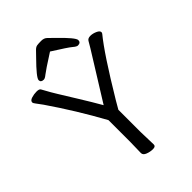

<svg xmlns="http://www.w3.org/2000/svg" viewBox="-263 -1005 1126 1126"><g transform="rotate(-45 300.0 -441.5)"><path d="M294 -817Q197 -755 179.5 -740.5Q162 -726 152 -726Q128 -726 128 -745.5Q128 -765 211 -849Q231 -870 243 -882Q255 -894 266.5 -896Q278 -898 301.5 -898Q325 -898 338 -885Q351 -872 371 -853Q459 -768 459 -747Q459 -726 435 -726Q425 -726 406.5 -742Q388 -758 294 -817ZM250 -19 252 -108V-290Q157 -463 47 -623Q26 -652 17.5 -663Q9 -674 9 -679Q9 -694 30 -700.5Q51 -707 72 -707Q93 -707 99 -698Q107 -685 116 -667.5Q125 -650 149.5 -610Q174 -570 216.5 -501.5Q259 -433 294 -372Q378 -508 431.5 -593Q485 -678 498 -702Q506 -715 526 -715Q546 -715 567 -705.5Q588 -696 588 -683Q588 -681 585 -675Q510 -584 365 -342Q344 -307 336 -292V-107L339 -1Q339 15 316.5 15Q294 15 272 6.5Q250 -2 250 -19Z"/></g></svg>

Font: ToneOZ-Pinyin-WenKai-Medium
Style: Medium
Weight: 700
Designer: Fontworks Inc.
Foundry: ToneOZ
Version: Version 0.240331